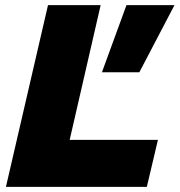

<svg xmlns="http://www.w3.org/2000/svg" viewBox="-20 -724 696 744"><path d="M656 -704 520 -444H375L470 -704ZM250 -182H592L549 0H3L166 -704H370Z"/></svg>

Font: Prodigy Sans ExtraBold
Style: Italic
Weight: 800
Italic angle: -13°
Designer: Wei Huang
Foundry: Wei Huang
Version: Version 1.003; ttfautohint (v1.8.3)